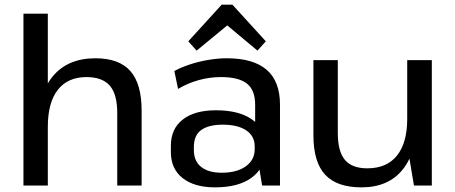

<svg xmlns="http://www.w3.org/2000/svg" viewBox="-20 -799 1961 827"><path d="M485 -312Q485 -393 453 -430Q421 -467 352 -467Q272 -467 229 -412Q186 -357 186 -253L142 -180L143 -247Q143 -393 207.5 -470.5Q272 -548 391 -548Q493 -548 541.5 -493Q590 -438 590 -323V0H485ZM81 -740H186V-367V0H81Z M1079 -183V-348Q1079 -411 1043.5 -439Q1008 -467 932 -467Q883 -467 836 -454Q789 -441 747 -416L731 -493Q760 -509 798 -521.5Q836 -534 877.5 -541Q919 -548 957 -548Q1071 -548 1128.5 -498.5Q1186 -449 1186 -348V0H1109ZM906 8Q817 8 766.5 -32Q716 -72 716 -144V-171Q716 -244 767 -284Q818 -324 910 -324Q1008 -324 1064 -285.5Q1120 -247 1120 -175V-147Q1120 -74 1063 -33Q1006 8 906 8ZM935 -55Q1000 -55 1038.5 -82.5Q1077 -110 1077 -156V-169Q1077 -213 1040.5 -237.5Q1004 -262 939 -262Q880 -262 847.5 -239.5Q815 -217 815 -165V-153Q815 -105 846.5 -80Q878 -55 935 -55ZM791 -621 935 -779H981L1125 -621L1089 -581L932 -712H986L827 -581Z M1435 -226Q1435 -147 1465.5 -110.5Q1496 -74 1562 -74Q1646 -74 1690 -129Q1734 -184 1734 -287L1777 -360V-293Q1777 -148 1715.5 -70Q1654 8 1537 8Q1431 8 1380.5 -46.5Q1330 -101 1330 -216V-540H1435ZM1840 0H1763L1734 -173V-540H1840Z"/></svg>

Font: Pathway Extreme 8pt Thin 12pt Medium
Style: Regular
Weight: 500
Version: Version 1.001;gftools[0.9.26]